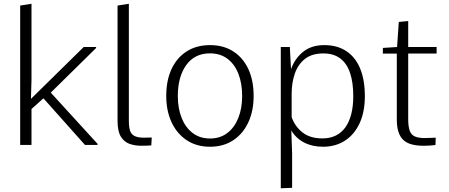

<svg xmlns="http://www.w3.org/2000/svg" viewBox="-20 -782 2423 1036"><path d="M88.9 0V-752L149.9 -761.7V-349.6L147 -248.5L431.6 -528.3H498.5V-522.9L253.9 -282.2L506.3 -5.9V0H438.5L214.4 -251.5L149.9 -193.8V0Z M741.2 4.4Q708.5 4.4 679.4 -5.6Q650.4 -15.6 632.3 -44.4Q614.3 -73.2 614.3 -129.9V-752L675.3 -761.7V-130.4Q675.3 -97.7 681.4 -78.1Q687.5 -58.6 704.1 -49.3Q720.7 -40 751.5 -39.1Q766.6 -39.1 780 -39.6Q793.5 -40 798.8 -40L796.4 2.4Q788.1 3.4 773.4 3.9Q758.8 4.4 741.2 4.4Z M1113.3 9.8Q1040.5 9.8 987.5 -25.4Q934.6 -60.5 905.8 -122.3Q877 -184.1 877 -264.2Q877 -347.7 905.5 -409.2Q934.1 -470.7 987.1 -504.6Q1040 -538.6 1113.3 -538.6Q1186 -538.6 1238.8 -504.6Q1291.5 -470.7 1320.1 -409.2Q1348.6 -347.7 1348.6 -264.2Q1348.6 -184.1 1320.1 -122.3Q1291.5 -60.5 1238.8 -25.4Q1186 9.8 1113.3 9.8ZM1113.3 -34.7Q1168 -34.7 1206.8 -64.5Q1245.6 -94.2 1266.1 -146Q1286.6 -197.8 1286.6 -263.2Q1286.6 -332.5 1266.1 -384.5Q1245.6 -436.5 1206.8 -465.3Q1168 -494.1 1113.3 -494.1Q1030.3 -494.1 984.9 -430.9Q939.5 -367.7 939.5 -263.7Q939.5 -197.8 960 -146Q980.5 -94.2 1019.3 -64.5Q1058.1 -34.7 1113.3 -34.7Z M1495.1 233.9V-528.3H1543.9L1550.3 -408.7Q1570.8 -466.3 1615.5 -502.4Q1660.2 -538.6 1730 -538.6Q1799.3 -538.6 1848.4 -506.3Q1897.5 -474.1 1923.1 -412.6Q1948.7 -351.1 1948.7 -262.7Q1948.7 -178.7 1920.7 -117.7Q1892.6 -56.6 1841.8 -23.4Q1791 9.8 1722.7 9.8Q1665 9.8 1621.1 -12.9Q1577.1 -35.6 1551.8 -78.1L1556.2 43.5V231.4ZM1719.7 -35.2Q1760.7 -35.2 1791.7 -50.5Q1822.8 -65.9 1843.8 -95.2Q1864.7 -124.5 1875.5 -167Q1886.2 -209.5 1886.2 -263.2Q1886.2 -336.9 1868.9 -388.4Q1851.6 -439.9 1815.7 -466.8Q1779.8 -493.7 1725.1 -493.7Q1663.1 -493.7 1625.7 -464.4Q1588.4 -435.1 1571 -385.5Q1553.7 -335.9 1553.7 -274.9V-149.4Q1573.2 -97.2 1613.8 -66.2Q1654.3 -35.2 1719.7 -35.2Z M2264.2 4.4Q2227.5 4.4 2200.4 -3.2Q2173.3 -10.7 2156 -27.1Q2138.7 -43.5 2129.9 -70.6Q2121.1 -97.7 2121.1 -137.2V-492.7H2045.9V-523.4L2122.6 -528.3L2131.8 -663.6L2182.6 -668.5V-528.3H2335.9V-493.2H2182.6V-140.1Q2182.6 -98.6 2190.9 -76.4Q2199.2 -54.2 2218 -45.9Q2236.8 -37.6 2267.6 -37.1Q2289.1 -37.1 2306.6 -38.1Q2324.2 -39.1 2331.1 -39.1L2329.6 0.5Q2320.8 1.5 2305.4 2.9Q2290 4.4 2264.2 4.4Z"/></svg>

Font: Comme ExtraLight
Style: Regular
Weight: 250
Version: Version 1.000;gftools[0.9.27]